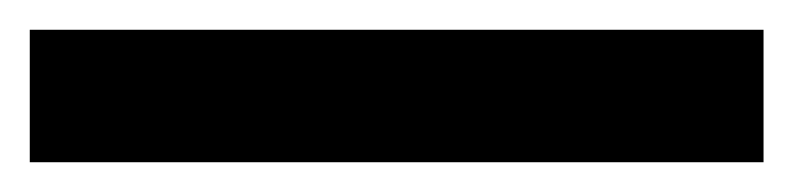

<svg xmlns="http://www.w3.org/2000/svg" viewBox="-21 41 533 129"><path d="M-1 61H492V150H-1Z"/></svg>

Font: Bitter Pro
Style: Bold
Weight: 700
Designer: Sol Matas, and Bitter project Authors
Foundry: Sol Matas
Version: Version 1.010